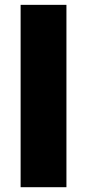

<svg xmlns="http://www.w3.org/2000/svg" viewBox="-20 -780 363 800"><path d="M256.8 0H65.9V-759.8H256.8Z"/></svg>

Font: OpenSans-ExtraBold
Style: Regular
Weight: 800
Foundry: Ascender Corporation
Version: Version 1.10